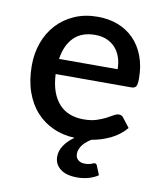

<svg xmlns="http://www.w3.org/2000/svg" viewBox="-79 -582 689 818"><g transform="rotate(10 265.5 -173.0)"><path d="M400 -312.5Q400 -339.5 392.2 -362.8Q384.5 -386 369.5 -403.2Q354.5 -420.5 332.2 -430.2Q310 -440 281 -440Q222.5 -440 189 -406.5Q155.5 -373 146.5 -312.5ZM143.5 -246.5Q145.5 -203 157 -171.2Q168.5 -139.5 187.8 -118.5Q207 -97.5 233.8 -87.2Q260.5 -77 293.5 -77Q325 -77 348 -84.2Q371 -91.5 388 -100.2Q405 -109 417 -116.2Q429 -123.5 439 -123.5Q452 -123.5 459 -113.5L489.5 -74Q461.5 -41 422.8 -22.5Q384 -4 342 3Q333 8.5 323.8 15.8Q314.5 23 307.5 31.8Q300.5 40.5 296 50.8Q291.5 61 291.5 72Q291.5 88.5 302.2 98.2Q313 108 332 108Q342.5 108 349 106.5Q355.5 105 360 103.5Q364.5 102 367.5 100.5Q370.5 99 373 99Q381 99 383.5 106L400 146Q384 157.5 360.2 164.5Q336.5 171.5 309.5 171.5Q262.5 171.5 236.8 151.5Q211 131.5 211 98.5Q211 73 226.8 49.5Q242.5 26 270 7Q219.5 5 177 -14Q134.5 -33 103.2 -67.5Q72 -102 54.5 -151.8Q37 -201.5 37 -265.5Q37 -318.5 53.8 -364.5Q70.5 -410.5 101.8 -444.5Q133 -478.5 177.8 -498.2Q222.5 -518 279 -518Q326 -518 366 -502.8Q406 -487.5 435 -458Q464 -428.5 480.2 -385.8Q496.5 -343 496.5 -288.5Q496.5 -263.5 491 -255Q485.5 -246.5 471 -246.5Z"/></g></svg>

Font: Lato 2
Style: Regular
Weight: 600
Designer: Lukasz Dziedzic with Adam Twardoch and Botio Nikoltchev
Foundry: tyPoland Lukasz Dziedzic
Version: Version 2.015; 2015-08-06; http://www.latofonts.com/